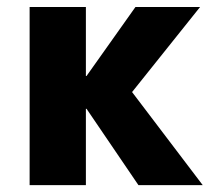

<svg xmlns="http://www.w3.org/2000/svg" viewBox="-20 -540 646 560"><path d="M66.4 0V-519.5H230.5V-318.4H232.4L375 -519.5H563.5L365.2 -271.5L571.3 0H383.8L232.4 -222.7H230.5V0Z"/></svg>

Font: GenEi M Gothic v2 Heavy
Style: Regular
Weight: 800
Version: Version 2.0